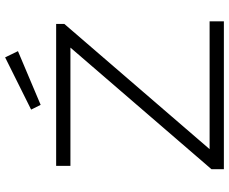

<svg xmlns="http://www.w3.org/2000/svg" viewBox="-94 -822 915 768"><g transform="rotate(-90 364.0 -437.5)"><path d="M71.8 0V-49.8L558.1 -613.8H85V-670.9H652.8V-638.2L151.9 -57.1H663.1V0ZM543.9 -823.7 329.1 -732.9 310.1 -771 519 -875Z"/></g></svg>

Font: Syncopate
Style: Regular
Weight: 400
Width: 7
Version: Version 001.001